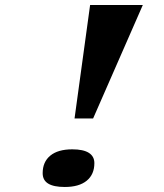

<svg xmlns="http://www.w3.org/2000/svg" viewBox="-20 -730 654 765"><path d="M351 -258H277L339 -710H549ZM150 -40Q150 -85 180.5 -110Q211 -135 268 -135Q312 -135 334 -121Q356 -107 356 -80Q356 -35 325.5 -10Q295 15 238 15Q194 15 172 1.5Q150 -12 150 -40Z"/></svg>

Font: Intel One Mono Medium
Style: Italic
Weight: 500
Italic angle: -16°
Monospace: yes
Designer: Fred Shallcrass
Foundry: Frere-Jones Type LLC
Version: Version 1.400;hotconv 1.1.0;makeotfexe 2.6.0;FJTRelease1.4